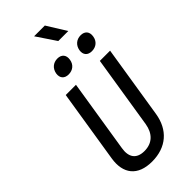

<svg xmlns="http://www.w3.org/2000/svg" viewBox="-357 -1235 1313 1313"><g transform="rotate(-45 300.0 -578.5)"><path d="M383 -1027H480L393 -1167H289ZM497 -815C538 -815 568 -840 574 -880C581 -921 559 -947 519 -947C478 -947 448 -921 441 -880C435 -840 457 -815 497 -815ZM272 -815C313 -815 343 -840 349 -880C356 -921 334 -947 294 -947C253 -947 223 -921 216 -880C210 -840 232 -815 272 -815ZM254 10C393 10 482 -70 503 -202L587 -730H488L404 -202C391 -125 345 -78 268 -78C191 -78 160 -125 173 -202L257 -730H158L74 -202C53 -71 116 10 254 10Z"/></g></svg>

Font: JetBrains Mono Medium
Style: Italic
Weight: 436
Italic angle: -9°
Monospace: yes
Designer: Philipp Nurullin, Konstantin Bulenkov
Foundry: JetBrains
Version: Version 2.305